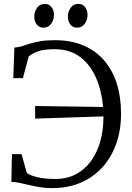

<svg xmlns="http://www.w3.org/2000/svg" viewBox="-20 -958 678 989"><path d="M248 11Q215 11 185.8 6.2Q156.5 1.5 130 -4.8Q103.5 -11 80.5 -16Q57.5 -21 38.5 -21L41.5 -164H91L118 -67.5Q131.5 -55.5 170.5 -45.8Q209.5 -36 267.5 -36Q322.5 -36 367.8 -58.8Q413 -81.5 445.5 -124Q478 -166.5 495.5 -226Q513 -285.5 513 -358.5L161 -347V-412L511 -407Q504 -489 475 -556.5Q446 -624 393 -664.2Q340 -704.5 261 -704.5Q206.5 -704.5 177 -694Q147.5 -683.5 128 -667.5L98 -555.5H48.5L54 -713Q73.5 -714 92 -719.8Q110.5 -725.5 133 -732.8Q155.5 -740 186.8 -745.5Q218 -751 263 -751Q345 -751 408.2 -724.5Q471.5 -698 515 -648.5Q558.5 -599 581 -529Q603.5 -459 603.5 -372Q603.5 -288.5 579 -218.5Q554.5 -148.5 508 -97Q461.5 -45.5 396 -17.2Q330.5 11 248 11ZM203 -815.5Q182 -815.5 169.2 -832Q156.5 -848.5 156.5 -872.5Q156.5 -897 170.8 -917.5Q185 -938 210 -938H211Q232.5 -938 245.2 -921.5Q258 -905 258 -881Q258 -856.5 243.8 -836Q229.5 -815.5 204 -815.5ZM376 -815.5Q355 -815.5 342.2 -832Q329.5 -848.5 329.5 -872.5Q329.5 -897 343.8 -917.5Q358 -938 383 -938H384Q405.5 -938 418.2 -921.5Q431 -905 431 -881Q431 -856.5 416.8 -836Q402.5 -815.5 377 -815.5Z"/></svg>

Font: Merriweather 28pt Light
Style: Regular
Weight: 300
Version: Version 2.100